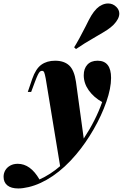

<svg xmlns="http://www.w3.org/2000/svg" viewBox="-152 -876 693 1084"><path d="M0 0ZM475.1 -436Q475.1 -377.9 448.5 -301.3Q421.9 -224.6 376.7 -146Q331.5 -67.4 277.8 -3.9Q214.8 70.8 146.2 117.4Q77.6 164.1 9.8 180.2Q-23.9 188 -48.8 188Q-88.9 188 -110.4 170.7Q-131.8 153.3 -131.8 122.1Q-131.8 102.1 -122.1 85.4Q-112.3 68.8 -94.2 58.8Q-76.2 48.8 -51.8 48.8Q20 48.8 70.8 137.2Q132.8 109.4 187.5 62L106 -433.1Q101.1 -459 97.4 -467.5Q93.8 -476.1 85 -476.1Q78.1 -476.1 73 -471.2Q67.9 -466.3 61.5 -453.4Q55.2 -440.4 44.9 -413.1L23.9 -356.9H4.9L29.8 -430.2Q49.8 -487.8 81.3 -510.5Q112.8 -533.2 159.2 -533.2Q209.5 -533.2 238.3 -506.8Q267.1 -480.5 276.9 -414.1L320.8 -93.8Q388.7 -196.8 424.8 -299.8Q377.4 -326.2 349.1 -366Q320.8 -405.8 320.8 -451.2Q320.8 -488.8 341.3 -511Q361.8 -533.2 398.9 -533.2Q475.1 -533.2 475.1 -436ZM331.5 -727.1Q350.6 -766.6 363.8 -788.6Q377 -810.5 394.5 -828.1Q407.2 -840.8 424.3 -848.6Q441.4 -856.4 458.5 -856.4Q485.4 -856.4 504.9 -836.9Q521.5 -820.3 521.5 -799.3Q521.5 -769.5 488.8 -735.8Q473.1 -720.2 452.6 -706.8Q432.1 -693.4 394.5 -671.9Q318.8 -628.4 276.9 -599.1L266.6 -608.9Q292 -648.9 331.5 -727.1Z"/></svg>

Font: TypoPRO Playfair Display
Style: Italic
Weight: 900
Italic angle: -14°
Designer: Claus Eggers Sørensen
Foundry: Claus Eggers Sørensen
Version: Version 1.004;PS 001.004;hotconv 1.0.70;makeotf.lib2.5.58329